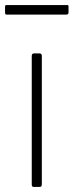

<svg xmlns="http://www.w3.org/2000/svg" viewBox="-35 -742 292 762"><path d="M131 -12Q131 -5 129 -2.5Q127 0 119 0H102Q95 0 93 -2Q91 -4 91 -10V-520Q91 -530 100 -530H122Q131 -530 131 -520ZM237 -716V-692Q237 -684 227 -684H-8Q-12 -684 -13.5 -686Q-15 -688 -15 -692V-715Q-15 -722 -10 -722H232Q237 -722 237 -716Z"/></svg>

Font: Libre Franklin Thin Thin
Style: Regular
Weight: 250
Version: Version 3.000